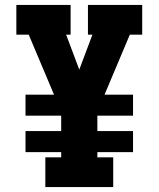

<svg xmlns="http://www.w3.org/2000/svg" viewBox="-20 -755 640 775"><path d="M163 0V-120H227V-141H83V-226H227V-288H83V-373H198L96 -615H46V-735H265V-615H247L300 -474L353 -615H335V-735H554V-615H504L402 -373H517V-288H373V-226H517V-141H373V-120H437V0Z"/></svg>

Font: Iosevka Slab Heavy Extended
Style: Regular
Weight: 900
Width: 7
Monospace: yes
Designer: Belleve Invis
Foundry: Belleve Invis
Version: Version 11.1.0; ttfautohint (v1.8.3)